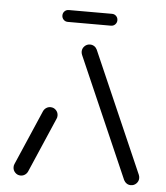

<svg xmlns="http://www.w3.org/2000/svg" viewBox="-49 -686 630 729"><g transform="rotate(5 266.5 -321.0)"><path d="M56.3 0Q44.1 0 35.6 -8.7Q27 -17.4 27 -29.6Q27 -36.7 29.6 -41.9L120 -251.1Q123.7 -258.9 130.9 -263.7Q138.1 -268.5 147 -268.5Q159.3 -268.5 167.8 -259.8Q176.3 -251.1 176.3 -238.9Q176.3 -231.9 173.7 -226.7L83.3 -17.4Q79.6 -9.6 72.4 -4.8Q65.2 0 56.3 0ZM505.9 -29.6Q505.9 -17.4 497.2 -8.7Q488.5 0 476.3 0Q467.4 0 460.4 -4.6Q453.3 -9.3 449.6 -17L248.9 -476.7Q246.3 -483.3 246.3 -488.9Q246.3 -501.1 255 -509.8Q263.7 -518.5 275.9 -518.5Q284.8 -518.5 291.9 -513.9Q298.9 -509.3 302.6 -501.5L503.3 -41.9Q505.9 -35.6 505.9 -29.6ZM161.5 -619.3Q161.5 -628.9 168 -635.4Q174.4 -641.9 184.1 -641.9H348.5Q358.1 -641.9 364.6 -635.4Q371.1 -628.9 371.1 -619.3Q371.1 -610 364.6 -603.3Q358.1 -596.7 348.5 -596.7H184.1Q174.4 -596.7 168 -603.3Q161.5 -610 161.5 -619.3Z"/></g></svg>

Font: 26F Galaxy Sans Medium
Style: Regular
Weight: 500
Designer: C₂₉H₂₅N₃O₅
Version: Version 1.100